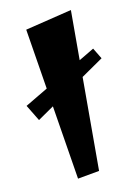

<svg xmlns="http://www.w3.org/2000/svg" viewBox="-129 -777 601 852"><g transform="rotate(-15 172.0 -350.5)"><path d="M121 15 70 -683 284 -716 220 6ZM360 -474 21 -281 -16 -356 335 -525Z"/></g></svg>

Font: Joti One
Style: Regular
Weight: 400
Designer: Eduardo Rodriguez Tunni
Foundry: Eduardo Rodriguez Tunni
Version: Version 1.001